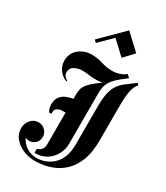

<svg xmlns="http://www.w3.org/2000/svg" viewBox="-228 -958 975 1130"><g transform="rotate(30 259.0 -392.5)"><path d="M169.2 -701.7 154.2 -716.7 302.5 -864.2 405.8 -767.5 344.2 -701.7 254.2 -785.8ZM180 39.2V11.7Q197.5 6.7 208.8 -6.2Q220 -19.2 220 -41.7V-257.5H199.2Q175.8 -257.5 161.7 -245.4Q147.5 -233.3 151.7 -210H135.8Q122.5 -232.5 122.5 -258.3Q122.5 -292.5 138.3 -311.7Q154.2 -330.8 176.7 -339.6Q199.2 -348.3 220 -351.7V-384.2Q220 -406.7 226.2 -425Q232.5 -443.3 253.8 -465Q275 -486.7 319.2 -519.2Q297.5 -515 273.3 -515Q250 -515 228.3 -518.3Q206.7 -521.7 184.2 -521.7Q155 -521.7 130.4 -508.8Q105.8 -495.8 105.8 -466.7Q105.8 -451.7 114.6 -440.8Q123.3 -430 135 -425.8L131.7 -419.2Q103.3 -429.2 82.1 -455.8Q60.8 -482.5 60.8 -520Q60.8 -570 97.5 -600.4Q134.2 -630.8 184.2 -630.8Q222.5 -630.8 258.8 -619.2Q295 -607.5 334.2 -607.5Q385.8 -607.5 423.3 -637.5L442.5 -620Q398.3 -587.5 373.8 -562.9Q349.2 -538.3 339.6 -513.3Q330 -488.3 330 -452.5V-110Q330 -72.5 312.5 -38.3Q295 -4.2 261.7 17.5Q228.3 39.2 180 39.2ZM209.2 79.2Q183.3 79.2 159.2 74.2Q135 69.2 112.5 57.5Q85.8 44.2 62.5 17.5Q39.2 -9.2 39.2 -48.3Q39.2 -80.8 60 -105Q80.8 -129.2 112.5 -129.2Q138.3 -129.2 157.1 -110.8Q175.8 -92.5 175.8 -66.7Q175.8 -40.8 158.8 -23.8Q141.7 -6.7 116.7 -6.7Q102.5 -6.7 90.8 -12.5Q105 18.3 134.6 38.8Q164.2 59.2 206.7 59.2Q229.2 59.2 256.7 50.4Q284.2 41.7 309.2 20.8Q334.2 0 350 -36.2Q365.8 -72.5 365.8 -127.5V-380.8Q365.8 -443.3 375 -480Q384.2 -516.7 401.7 -539.2Q419.2 -561.7 444.2 -579.6Q469.2 -597.5 500 -621.7L510.8 -610.8Q491.7 -590 483.8 -554.2Q475.8 -518.3 475.8 -449.2V-219.2Q475.8 -132.5 453.3 -77.1Q430.8 -21.7 395.8 10.4Q360.8 42.5 322.9 57.1Q285 71.7 253.8 75.4Q222.5 79.2 209.2 79.2Z"/></g></svg>

Font: Manufacturing Consent
Style: Regular
Weight: 400
Version: Version 3.000; ttfautohint (v1.8.4.7-5d5b)